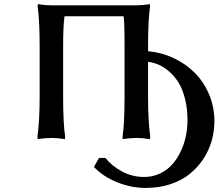

<svg xmlns="http://www.w3.org/2000/svg" viewBox="-20 -671 1063 934"><path d="M643.1 -645Q656.7 -645 673.1 -646.5Q689.5 -647.9 699.2 -649.4L709 -650.9L710 -639.2Q700.2 -572.8 700.2 -442.9V-421.9Q766.6 -416 825.7 -387.9Q884.8 -359.9 928.5 -315.7Q972.2 -271.5 997.6 -210.7Q1022.9 -149.9 1022.9 -82Q1022.9 -33.2 1009.8 13.7Q996.6 60.5 969.2 102.1Q941.9 143.6 903.1 175Q864.3 206.5 809.3 224.9Q754.4 243.2 689.9 243.2Q617.7 243.2 549.6 215.6Q481.4 188 437 141.1L461.9 97.2H492.2Q524.4 136.7 574 163.3Q623.5 189.9 681.2 189.9Q722.7 189.9 757.8 173.3Q793 156.7 817.4 129.4Q841.8 102.1 858.9 66.2Q876 30.3 884 -8.3Q892.1 -46.9 892.1 -85.9Q892.1 -142.6 880.1 -189.9Q868.2 -237.3 848.9 -268.6Q829.6 -299.8 804 -322.3Q778.3 -344.7 752.4 -356Q726.6 -367.2 700.2 -370.1V-202.1Q700.2 -83 710.9 -5.9L709 5.9Q673.8 0 643.1 0Q628.9 0 612.3 1.5Q595.7 2.9 586.4 4.4L577.1 5.9L576.2 -5.9Q585.9 -70.3 585.9 -202.1V-442.9Q585.9 -571.3 581.1 -591.8H293.9Q287.1 -546.9 287.1 -442.9V-202.1Q287.1 -70.3 296.9 -5.9L295.9 5.9Q262.2 0 230 0Q216.3 0 200 1.5Q183.6 2.9 173.8 4.4L164.1 5.9L162.1 -5.9Q172.9 -83 172.9 -202.1V-442.9Q172.9 -572.8 163.1 -639.2L164.1 -650.9Q199.2 -645 230 -645Z"/></svg>

Font: Linear Smooth
Style: Bold
Weight: 700
Designer: Philipp H. Poll, Flanker
Foundry: Philipp H. Poll, reworked by Flanker
Version: Version 1.061 | FøM Fix